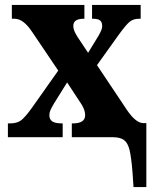

<svg xmlns="http://www.w3.org/2000/svg" viewBox="-20 -556 620 778"><path d="M517 143Q512 81 505 52Q498 23 482.5 11.5Q467 0 437 0H271V-56H275Q325 -56 325 -89Q325 -102 319 -116.5Q313 -131 294 -158L252 -222L199 -137Q189 -120 184.5 -110Q180 -100 180 -89Q180 -72 192 -64Q204 -56 231 -56H234V0H12V-56H20Q49 -56 65.5 -68.5Q82 -81 110 -120L216 -270L110 -427Q92 -454 74.5 -467Q57 -480 39 -480H28V-536H322V-480H319Q277 -480 277 -451Q277 -441 281 -431Q285 -421 295 -405L337 -342L370 -396Q374 -402 380.5 -413.5Q387 -425 390.5 -433.5Q394 -442 394 -450Q394 -467 385 -473.5Q376 -480 357 -480H353V-536H550V-480H543Q520 -480 505 -467.5Q490 -455 461 -415L373 -292L496 -108Q531 -57 562 -57H573V202H521Z"/></svg>

Font: Noto Serif CondBlack
Style: Regular
Weight: 900
Width: 3
Designer: Monotype Design Team
Foundry: Monotype Imaging Inc.
Version: Version 1.001